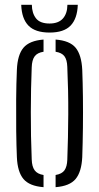

<svg xmlns="http://www.w3.org/2000/svg" viewBox="-20 -770 411 796"><path d="M50 -118.5Q48 -163.5 47.2 -226.8Q46.5 -290 47 -357.2Q47.5 -424.5 50 -480.5Q52.5 -542.5 77.2 -572Q102 -601.5 160.5 -606V-555.5Q134.5 -551.5 123.5 -536.2Q112.5 -521 111.5 -491Q108 -406.5 107.8 -305.8Q107.5 -205 111.5 -109Q112.5 -79 123.8 -63.8Q135 -48.5 160.5 -44.5V6Q102 1.5 77.2 -28Q52.5 -57.5 50 -118.5ZM210.5 6V-44.5Q237 -49 247.5 -64.2Q258 -79.5 259 -107.5Q262.5 -198.5 263 -296.5Q263.5 -394.5 259 -493Q258 -522.5 247 -537Q236 -551.5 210.5 -555.5V-606Q269.5 -601.5 293.8 -571.8Q318 -542 321 -480.5Q323 -430 323.8 -367.8Q324.5 -305.5 323.8 -240.8Q323 -176 321 -118.5Q318 -57.5 293.5 -28Q269 1.5 210.5 6ZM185.5 -635Q126 -635 98 -663.8Q70 -692.5 68 -750H112Q112.5 -715.5 129.2 -694Q146 -672.5 185.5 -672.5Q222 -672.5 240.5 -693Q259 -713.5 259.5 -750H302.5Q300.5 -693 272.8 -664Q245 -635 185.5 -635Z"/></svg>

Font: Big Shoulders Stencil Text Light
Style: Regular
Weight: 300
Designer: Patric King
Foundry: XO Type Co
Version: Version 1.000